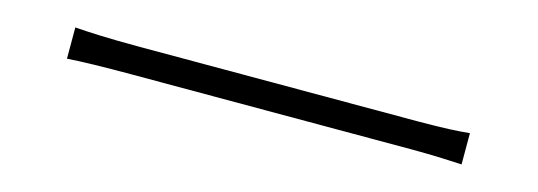

<svg xmlns="http://www.w3.org/2000/svg" viewBox="-15 -568 1031 368"><g transform="rotate(15 500.0 -384.0)"><path d="M108 -415V-353C135 -355 180 -356 235 -356C283 -356 724 -356 790 -356C836 -356 873 -354 891 -353V-415C871 -413 841 -411 789 -411C724 -411 282 -411 235 -411C176 -411 134 -413 108 -415Z"/></g></svg>

Font: Noto Sans SC Light
Style: Regular
Weight: 300
Designer: Ryoko NISHIZUKA 西塚涼子 (kana, bopomofo & ideographs); Paul D. Hunt (Latin, Greek & Cyrillic); Sandoll Communications 산돌커뮤니
Foundry: Adobe
Version: Version 2.004;hotconv 1.0.118;makeotfexe 2.5.65603